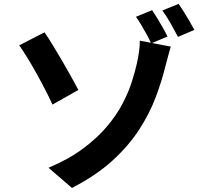

<svg xmlns="http://www.w3.org/2000/svg" viewBox="-20 -887 1040 978"><path d="M227.1 -32.4Q329.8 -75.7 402.4 -129.7Q475 -183.7 524.3 -242.1Q573.6 -300.4 603.8 -358.2Q634 -416.1 650.8 -468.4Q667.6 -520.8 676.8 -562Q684.8 -596.6 688.9 -629.1Q692.9 -661.5 692.1 -679.9L850 -649.5Q841.4 -622.3 833.3 -590Q825.2 -557.8 820.9 -543.4Q802.9 -470.9 772.6 -390.3Q742.2 -309.8 689.7 -228Q637.1 -146.2 554 -70Q470.8 6.3 346.6 70.3ZM206.6 -722.3Q225.5 -695.6 249.1 -656.7Q272.8 -617.9 297.7 -575.2Q322.6 -532.6 344 -493.7Q365.4 -454.9 379.1 -428.8L247.4 -354.3Q228.9 -394.5 206.5 -437.4Q184.2 -480.3 161.1 -521.4Q138.1 -562.5 116.6 -597.4Q95.1 -632.3 77.9 -656ZM754.8 -835.3Q767.3 -817.2 782 -792.8Q796.8 -768.4 810.6 -743.9Q824.4 -719.4 833.1 -700.9L749.7 -665.9Q740.5 -687.4 727.1 -711.7Q713.8 -735.9 699.9 -759.5Q685.9 -783.1 672.4 -801.4ZM889.9 -867.3Q902.7 -849.2 917.7 -825Q932.7 -800.8 946.6 -776.7Q960.6 -752.6 970 -734.7L886.6 -699.1Q870.4 -730.1 849 -768.2Q827.5 -806.3 806.8 -833.5Z"/></svg>

Font: Noto Sans TC
Style: Regular
Weight: 100
Designer: Ryoko NISHIZUKA 西塚涼子 (kana, bopomofo & ideographs); Paul D. Hunt (Latin, Greek & Cyrillic); Sandoll Communications 산돌커뮤니
Foundry: Adobe
Version: Version 2.004;hotconv 1.0.118;makeotfexe 2.5.65603